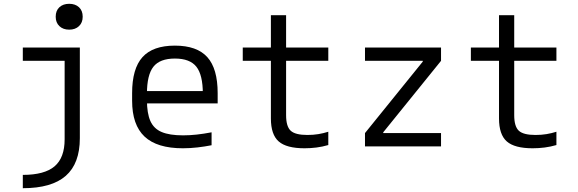

<svg xmlns="http://www.w3.org/2000/svg" viewBox="-20 -770 3040 1010"><path d="M100 150Q214 150 267 105Q320 60 320 -37V-450H100V-520H400V-43Q400 90 326 155Q252 220 100 220ZM344 -614Q312 -614 292.5 -632.5Q273 -651 273 -682Q273 -714 292.5 -732Q312 -750 344 -750Q376 -750 395.5 -732Q415 -714 415 -682Q415 -651 395.5 -632.5Q376 -614 344 -614Z M942 10Q806 10 740.5 -51.5Q675 -113 675 -240V-280Q675 -409 729.5 -469.5Q784 -530 900 -530Q1016 -530 1070.5 -469.5Q1125 -409 1125 -280V-226H719V-291H1071L1047 -268V-277Q1047 -376 1013 -419Q979 -462 900 -462Q821 -462 787 -419Q753 -376 753 -277V-243Q753 -174 771 -133.5Q789 -93 830.5 -75.5Q872 -58 943 -58Q978 -58 1014.5 -62Q1051 -66 1093 -74V-6Q1058 1 1019 5.5Q980 10 942 10Z M1582 10Q1487 10 1446 -26Q1405 -62 1405 -147V-450H1257V-520H1405V-690H1485V-520H1707V-450H1485V-164Q1485 -105 1509 -82.5Q1533 -60 1597 -60Q1628 -60 1655 -64.5Q1682 -69 1707 -77V-7Q1676 2 1645 6Q1614 10 1582 10Z M1900 0V-70L2204 -446V-450H1900V-520H2300V-450L1996 -74V-70H2300V0Z M2782 10Q2687 10 2646 -26Q2605 -62 2605 -147V-450H2457V-520H2605V-690H2685V-520H2907V-450H2685V-164Q2685 -105 2709 -82.5Q2733 -60 2797 -60Q2828 -60 2855 -64.5Q2882 -69 2907 -77V-7Q2876 2 2845 6Q2814 10 2782 10Z"/></svg>

Font: M PLUS Code Latin Expanded
Style: Regular
Weight: 400
Width: 7
Designer: Coji Morishita
Foundry: UNDERFOREST DESIGN
Version: Version 1.002; ttfautohint (v1.8.3)